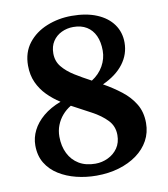

<svg xmlns="http://www.w3.org/2000/svg" viewBox="-85 -823 791 906"><g transform="rotate(-10 311.0 -370.5)"><path d="M305 10.5Q255.5 10.5 209 -1Q162.5 -12.5 125.2 -35.8Q88 -59 66.2 -94.8Q44.5 -130.5 44.5 -180Q44.5 -217 61.8 -251.5Q79 -286 113.2 -314.8Q147.5 -343.5 197.5 -362.5Q163.5 -384 136 -412Q108.5 -440 92.2 -475.8Q76 -511.5 76 -557Q76 -620 110 -663.8Q144 -707.5 199.8 -730Q255.5 -752.5 319 -752.5Q389 -752.5 439.2 -731.5Q489.5 -710.5 516.5 -672.8Q543.5 -635 543.5 -585.5Q543.5 -529.5 509.2 -484Q475 -438.5 409 -408.5Q454.5 -383 492.8 -353.2Q531 -323.5 554.2 -285Q577.5 -246.5 577.5 -194Q577.5 -148 557 -110.5Q536.5 -73 499.5 -46Q462.5 -19 413 -4.2Q363.5 10.5 305 10.5ZM309.5 -46Q341.5 -46 370.2 -59.8Q399 -73.5 416.8 -99.2Q434.5 -125 434.5 -161.5Q434.5 -204 406.5 -233.2Q378.5 -262.5 334.5 -286Q290.5 -309.5 242 -335.5Q218.5 -321.5 201 -301.2Q183.5 -281 173.5 -255.5Q163.5 -230 163.5 -201Q163.5 -155.5 181 -120.2Q198.5 -85 231 -65.5Q263.5 -46 309.5 -46ZM360.5 -435Q396 -457.5 415.8 -492.2Q435.5 -527 435.5 -565.5Q435.5 -607 421.8 -637Q408 -667 381.8 -683.2Q355.5 -699.5 317.5 -699.5Q287.5 -699.5 261.2 -687Q235 -674.5 219.2 -650.5Q203.5 -626.5 203.5 -592.5Q203.5 -555.5 225.5 -528.5Q247.5 -501.5 283.2 -479.2Q319 -457 360.5 -435Z"/></g></svg>

Font: Merriweather 36pt
Style: Bold
Weight: 700
Designer: Eben Sorkin
Foundry: Eben Sorkin
Version: Version 2.100